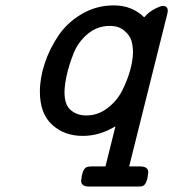

<svg xmlns="http://www.w3.org/2000/svg" viewBox="-20 -498 642 712"><path d="M127.9 -158.2Q127.9 -209 146 -263.4Q164.1 -317.9 197 -366.5Q230 -415 283.9 -446.5Q337.9 -478 401.9 -478Q469.7 -478 514.2 -434.1H515.1Q531.2 -453.1 553.2 -464.6Q575.2 -476.1 584 -476.1Q602.1 -476.1 602.1 -458Q602.1 -450.2 594.2 -421.9L459 119.1H499Q529.8 119.1 529.8 141.1Q525.9 183.1 511.2 190.9Q505.4 193.8 492.2 193.8H310.1Q281.2 193.8 280.8 172.9Q284.7 131.8 298.8 123Q304.7 119.1 324.2 119.1H371.1L408.2 -29.8Q350.1 5.9 287.6 5.9Q287.1 5.9 286.1 5.9Q218.3 5.9 173.1 -35.6Q127.9 -77.1 127.9 -158.2ZM219.2 -155.8Q219.2 -108.9 242.7 -89.4Q266.1 -69.8 299.8 -69.8Q342.8 -69.8 378.4 -96.9Q414.1 -124 433.6 -163.1Q453.1 -202.1 463.1 -239Q473.1 -275.9 473.1 -304.2Q473.1 -327.1 467.5 -346.7Q461.9 -366.2 441.4 -384Q420.9 -401.9 387.2 -401.9Q340.3 -401.9 304.7 -371.8Q269 -341.8 252 -297.9Q234.9 -253.9 227.1 -217.3Q219.2 -180.7 219.2 -155.8Z"/></svg>

Font: CMU Concrete
Style: BoldItalic
Weight: 700
Italic angle: -14.04°
Version: Version 0.7.0